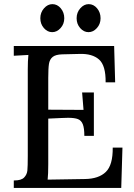

<svg xmlns="http://www.w3.org/2000/svg" viewBox="-20 -927 662 947"><path d="M48 0ZM578 0H48V-37H51Q85 -37 99 -51.5Q113 -66 115 -86Q117 -106 117 -158V-586Q117 -626 120 -656L48 -652V-700H543L548 -521H501Q502 -604 468.5 -633.5Q435 -663 373 -661L287 -659Q254 -658 239.5 -646Q225 -634 221.5 -612Q218 -590 218 -542V-386L392 -385L385 -471H443V-257H396Q396 -295 388.5 -314Q381 -333 364.5 -339.5Q348 -346 316 -346L284 -345L218 -342V-117Q218 -67 215 -41L399 -44Q467 -45 502 -79Q537 -113 536 -199H584ZM476 -837Q476 -808.6 457.8 -788.5Q439.7 -768.4 416.5 -768.4Q393.2 -768.4 375.5 -788.5Q357.9 -808.6 357.9 -837Q357.9 -865.5 376 -886Q394.1 -906.6 417.4 -906.6Q441.6 -906.6 458.8 -886Q476 -865.5 476 -837ZM297 -837Q297 -808.6 278.8 -788.5Q260.7 -768.4 237.5 -768.4Q214.2 -768.4 196.5 -788.5Q178.9 -808.6 178.9 -837Q178.9 -865.5 197 -886Q215.1 -906.6 238.4 -906.6Q262.6 -906.6 279.8 -886Q297 -865.5 297 -837Z"/></svg>

Font: Sumana
Style: Regular
Weight: 400
Designer: Cyreal, Alexei Vanyashin (Devanagari), Olga Karpushina (Latin)
Foundry: Cyreal
Version: Version 1.015;PS 001.015;hotconv 1.0.70;makeotf.lib2.5.58329